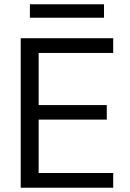

<svg xmlns="http://www.w3.org/2000/svg" viewBox="-20 -879 609 899"><path d="M77 0V-700H510V-631H161V-387H480V-319H161V-69H510V0ZM120 -796V-859H467V-796Z"/></svg>

Font: DM Sans 9pt
Style: Regular
Weight: 400
Designer: Colophon Foundry, Jonny Pinhorn
Foundry: Colophon Foundry
Version: Version 4.004;gftools[0.9.30]